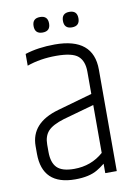

<svg xmlns="http://www.w3.org/2000/svg" viewBox="-80 -747 583 805"><g transform="rotate(-10 211.0 -344.0)"><path d="M272 -626Q239 -626 239 -659Q239 -692 272 -692Q305 -692 305 -659Q305 -626 272 -626ZM147 -626Q114 -626 114 -659Q114 -692 147 -692Q180 -692 180 -659Q180 -626 147 -626ZM84 -160V-129Q84 -83 105.5 -61.5Q127 -40 178 -40Q251 -40 303 -86V-290L171 -253Q122 -238 103 -217Q84 -196 84 -160ZM188 -568Q352 -568 352 -432V0H303V-40Q284 -25 270 -17Q235 4 175 4Q35 4 35 -130V-162Q35 -261 155 -295L303 -337V-432Q303 -477 278.5 -498.5Q254 -520 185.5 -520Q117 -520 61 -500V-550Q117 -568 188 -568Z"/></g></svg>

Font: Khand Light
Style: Regular
Weight: 300
Designer: Devanagari: Sanchit Sawaria, Jyotish Sonowal; Latin: Satya Rajpurohit
Foundry: Indian Type Foundry
Version: Version 1.101;PS 1.0;hotconv 1.0.78;makeotf.lib2.5.61930; tt